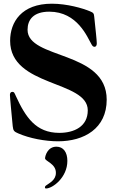

<svg xmlns="http://www.w3.org/2000/svg" viewBox="-20 -760 639 1052"><path d="M297.9 14.2C441.1 14.2 564.6 -56.1 564.6 -213.8C564.6 -485.4 131 -432.9 131 -596.9C131 -652.7 164.1 -696 250 -696C405.2 -696 458.8 -555 481.2 -517.4C485.8 -508.9 490.4 -503.6 497.5 -503.6C507.5 -503.6 510.3 -513.5 510.3 -522.4C510.3 -537.3 504.3 -592 496.4 -667.6C494.7 -687.1 491.5 -690.3 472.7 -698.2C433.6 -714.5 347.7 -739.7 264.2 -739.7C97.7 -739.7 35.5 -638.8 35.5 -536.6C35.5 -282 460.9 -321.4 460.9 -155.5C460.9 -66.8 386.7 -32 305 -32C176.5 -32 120.4 -117.5 66.8 -234C58.9 -251.8 57.2 -256.7 48.3 -256.7C38 -256.7 34.4 -249.3 34.4 -240.1C34.4 -226.2 43.7 -132.1 49.7 -68.5C52.2 -42.6 58.6 -38.4 79.9 -29.1C141.3 -2.1 227.3 14.2 297.9 14.2ZM226.2 265.6C226.2 269.5 226.9 272.7 232.6 272.7C267.4 272.7 349.1 213.4 349.1 121.4C349.1 74.2 327.4 43.7 289.1 43.7C240.1 43.7 226.9 95.2 226.9 107.6C226.9 123.6 286.6 136.4 286.2 186.8C286.6 226.9 250.4 242.9 231.2 257.1C228 259.9 226.2 262.8 226.2 265.6Z"/></svg>

Font: Margiela Serif Semibold
Style: Regular
Weight: 600
Designer: Andreas Faust, Stefan Endress
Version: Version 1.002;FEAKit 1.0